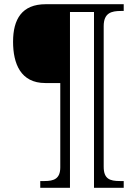

<svg xmlns="http://www.w3.org/2000/svg" viewBox="-20 -780 652 911"><path d="M171 111H312V-723H426V111H567V79H549C501 79 472 69 472 11V-656C472 -719 509 -728 554 -728H567V-760H197C84 -760 42 -689 42 -582C42 -478 78 -386 195 -386H266V14C266 69 235 79 191 79H171Z"/></svg>

Font: Noto Serif Devanagari Light
Style: Regular
Weight: 300
Designer: Universal Thirst, Indian Type Foundry and the Monotype Design Team
Foundry: Monotype Imaging Inc.
Version: Version 2.004